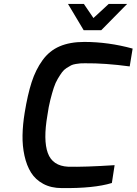

<svg xmlns="http://www.w3.org/2000/svg" viewBox="-20 -954 697 980"><path d="M327 -934H408L457 -862L535 -934H629L497 -800H407ZM106 -379Q121 -471 141.5 -534.5Q162 -598 197 -646.5Q232 -695 284.5 -717.5Q337 -740 410 -740Q533 -740 657 -706L642 -615Q515 -632 416 -631Q415 -631 412 -631Q398 -631 390 -630.5Q382 -630 367 -627.5Q352 -625 343 -620.5Q334 -616 320 -607Q306 -598 296.5 -585Q287 -572 275 -552Q263 -532 254.5 -506Q246 -480 237 -444.5Q228 -409 222 -366Q200 -239 224 -173Q248 -107 328 -103Q411 -101 565 -111L551 -20Q460 8 295 6Q241 6 201 -15.5Q161 -37 138.5 -73Q116 -109 105 -159Q94 -209 95 -263.5Q96 -318 106 -379Z"/></svg>

Font: Exo
Style: DemiBoldItalic
Weight: 600
Designer: Natanael Gama
Version: Version 1